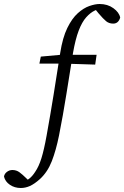

<svg xmlns="http://www.w3.org/2000/svg" viewBox="-158 -710 621 960"><path d="M340 -690Q380 -690 409 -669Q438 -648 443 -622Q434 -592 408 -592Q387 -592 372.5 -604Q358 -616 335 -643L310 -674L363 -672Q339 -668 316.5 -657.5Q294 -647 273 -623.5Q252 -600 235.5 -557Q219 -514 207 -445Q191 -346 174 -239.5Q157 -133 137 -32Q122 42 101 96Q80 150 42 185Q14 210 -8.5 220Q-31 230 -54 230Q-85 230 -108.5 214Q-132 198 -138 173Q-136 159 -123.5 149.5Q-111 140 -96 140Q-76 140 -60.5 151.5Q-45 163 -30 178L-8 199L-41 202Q-27 195 -11.5 183Q4 171 18 149Q36 123 49 81.5Q62 40 75 -32Q94 -137 110 -236.5Q126 -336 143 -445Q155 -522 178.5 -570Q202 -618 231 -644Q260 -670 289 -680Q318 -690 340 -690ZM39 -392 46 -427 168 -438V-436H325L318 -387L160 -392Z"/></svg>

Font: Lisu Bosa ExtraLight
Style: Italic
Weight: 200
Italic angle: -19°
Designer: David Morse, Annie Olsen, Victor Gaultney, Frank Grießhammer (Latin)
Foundry: SIL International
Version: Version 2.000